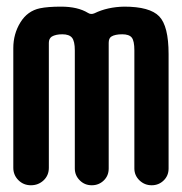

<svg xmlns="http://www.w3.org/2000/svg" viewBox="-20 -550 540 570"><path d="M19.5 -51.8V-407.2Q19.5 -449.2 40.5 -483.4Q61.5 -517.6 98.6 -525.4Q122.1 -530.3 161.1 -530.3Q210.9 -530.3 241.2 -511.7Q250 -505.9 260.7 -510.7Q298.8 -529.3 348.6 -530.3Q424.8 -530.3 452.6 -501.5Q480.5 -472.7 480.5 -389.6V-49.8Q480.5 -28.3 465.8 -14.2Q451.2 0 430.2 0Q409.2 0 394 -14.6Q378.9 -29.3 378.9 -49.8V-400.4Q378.9 -428.7 371.1 -438.5Q363.3 -448.2 342.8 -448.2Q321.3 -448.2 310.5 -441.4Q302.7 -436.5 302.7 -422.9V-49.8Q302.7 -28.3 288.1 -14.2Q273.4 0 252.4 0Q231.4 0 216.8 -14.6Q202.1 -29.3 202.1 -49.8V-400.4Q202.1 -427.7 193.8 -438Q185.5 -448.2 165 -448.2Q145.5 -448.2 133.8 -441.4Q125 -435.5 125 -422.9V-51.8Q125 -29.3 109.4 -14.6Q93.8 0 71.8 0Q49.8 0 34.7 -15.1Q19.5 -30.3 19.5 -51.8Z"/></svg>

Font: Rounded-X Mgen+ 1mn medium
Style: Regular
Weight: 500
Designer: [Source Han Sans]
Ryoko NISHIZUKA  (kana & ideographs); Paul D. Hunt (Latin, Greek & Cyrillic); Wenlong ZHANG  (bopomofo
Version: Version 1.059.20150602